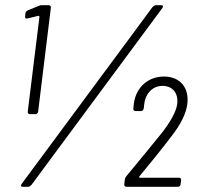

<svg xmlns="http://www.w3.org/2000/svg" viewBox="-20 -720 774 740"><path d="M127 -290 176 -690C177 -696 173 -700 167 -700H143C139 -700 135 -700 131 -698L87 -680C82 -678 79 -674 78 -669L77 -657C76 -650 79 -647 86 -649L128 -659C131 -660 132 -657 132 -655L87 -290C86 -284 90 -280 95 -280H116C122 -280 126 -284 127 -290ZM568 -693 64 -12C59 -5 60 0 68 0H88C93 0 97 -3 101 -7L605 -688C610 -695 609 -700 601 -700H581C576 -700 572 -697 568 -693ZM517 -40C562 -94 603 -145 641 -195C677 -241 697 -282 702 -319C710 -383 673 -425 612 -425C552 -425 505 -385 496 -322L494 -302C493 -296 497 -292 502 -292H523C529 -292 533 -296 534 -302L536 -319C541 -362 570 -389 606 -389C645 -389 668 -362 663 -319C659 -290 638 -252 604 -208C560 -153 514 -98 467 -41C463 -36 462 -33 461 -28L459 -10C458 -4 462 0 468 0H665C671 0 676 -4 676 -10L678 -25C679 -31 676 -35 670 -35H519C516 -35 516 -37 517 -40Z"/></svg>

Font: Barlow Semi Condensed Light
Style: Italic
Weight: 300
Width: 4
Italic angle: -7°
Designer: Jeremy Tribby
Foundry: Tribby Type
Version: Version 1.422;hotconv 1.0.109;makeotfexe 2.5.65596